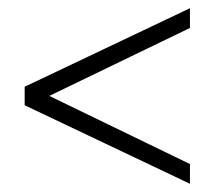

<svg xmlns="http://www.w3.org/2000/svg" viewBox="-20 -543 521 467"><path d="M442 -475 55 -288 56 -331 442 -144V-96L40 -287V-332L442 -523Z"/></svg>

Font: Cinzel
Style: Regular
Weight: 400
Designer: Natanael Gama
Version: Version 2.000